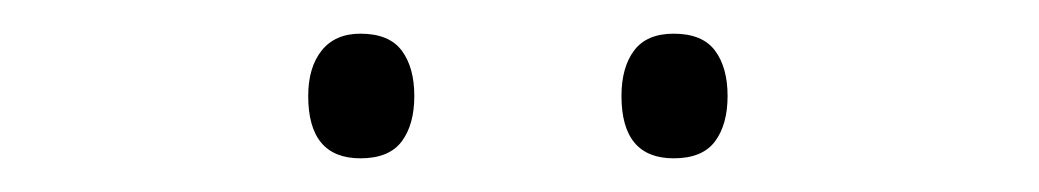

<svg xmlns="http://www.w3.org/2000/svg" viewBox="-20 -736 617 114"><path d="M163 -679Q163 -696 171 -706Q179 -716 194 -716Q211 -716 218.5 -706Q226 -696 226 -679Q226 -662 218.5 -652Q211 -642 194 -642Q163 -642 163 -679ZM349 -679Q349 -696 356.5 -706Q364 -716 380 -716Q397 -716 404.5 -706Q412 -696 412 -679Q412 -662 404.5 -652Q397 -642 380 -642Q349 -642 349 -679Z"/></svg>

Font: Noto Kufi Arabic ExtraLight
Style: Regular
Weight: 200
Designer: Monotype Design Team, David Williams, Khaled Hosny
Foundry: Google LLC
Version: Version 2.109; ttfautohint (v1.8.4.7-5d5b)